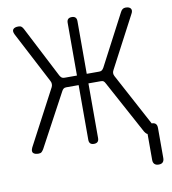

<svg xmlns="http://www.w3.org/2000/svg" viewBox="-80 -630 761 850"><g transform="rotate(-10 300.0 -205.0)"><path d="M73 -6Q68 2 63.5 6Q59 10 50 10Q33 10 26 2.5Q19 -5 27 -22L158 -270Q161 -276 161 -283.5Q161 -291 157 -298L37 -528Q29 -544 35.5 -552Q42 -560 59 -560Q68 -560 73 -556Q78 -552 82 -544L200 -315Q204 -308 208.5 -304.5Q213 -301 221 -301H277V-538Q277 -549 282.5 -554.5Q288 -560 299 -560Q310 -560 315.5 -554.5Q321 -549 321 -538V-301H377Q385 -301 389.5 -304.5Q394 -308 398 -315L518 -544Q522 -552 527.5 -556Q533 -560 541 -560Q558 -560 564 -551Q570 -542 562 -528L441 -298Q437 -291 436.5 -284.5Q436 -278 440 -270L566 -35Q578 -35 584 -29Q590 -23 590 -10V125Q590 137 584 143.5Q578 150 565.5 150Q553 150 546.5 143.5Q540 137 540 125V8L536 6Q531 2 526 -6L397 -244Q393 -252 389 -255Q385 -258 377 -258H321V-12Q321 -1 315.5 4.5Q310 10 299 10Q288 10 282.5 4.5Q277 -1 277 -12V-258H221Q213 -258 208.5 -254Q204 -250 201 -244Z"/></g></svg>

Font: Maple Mono NL Thin
Style: Regular
Weight: 250
Monospace: yes
Designer: subframe7536
Version: Version 7.000